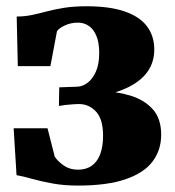

<svg xmlns="http://www.w3.org/2000/svg" viewBox="-20 -568 546 598"><path d="M222 10Q180 10 144 3.5Q108 -3 79.8 -11Q51.5 -19 31.5 -22.5L22.5 -168.5H128L150.5 -80Q160.5 -65 179 -52.2Q197.5 -39.5 223 -39.5Q248.5 -39.5 266 -52Q283.5 -64.5 292.2 -88.2Q301 -112 301 -145Q301 -197 279 -220.5Q257 -244 225.5 -244Q220 -244 207.8 -243.2Q195.5 -242.5 183 -241Q170.5 -239.5 163.5 -238L164.5 -296L221 -298Q237 -298.5 252.8 -310.2Q268.5 -322 278.8 -345.2Q289 -368.5 289 -403Q289 -434.5 280.5 -455.5Q272 -476.5 257 -487Q242 -497.5 223 -497.5Q200.5 -497.5 182 -488.8Q163.5 -480 157.5 -471L137 -362H35.5L32 -516.5Q56 -516.5 78.8 -521.2Q101.5 -526 126 -532.5Q150.5 -539 180.5 -543.8Q210.5 -548.5 249.5 -548.5Q322 -548.5 368.8 -532.2Q415.5 -516 438 -485.8Q460.5 -455.5 460.5 -413.5Q460.5 -375.5 440.5 -346.2Q420.5 -317 381.2 -297.2Q342 -277.5 285 -268L287 -284.5Q341 -284 385.2 -270.5Q429.5 -257 455.8 -227.8Q482 -198.5 482 -148.5Q482 -100.5 455.2 -65Q428.5 -29.5 371.2 -9.8Q314 10 222 10Z"/></svg>

Font: Merriweather 72pt Black
Style: Regular
Weight: 900
Version: Version 2.100